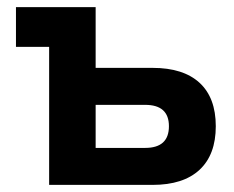

<svg xmlns="http://www.w3.org/2000/svg" viewBox="-20 -520 658 540"><path d="M118.2 0V-388.2H24.9V-500H249V-329.1H409.2Q495.6 -329.1 541.3 -287.1Q586.9 -245.1 586.9 -165Q586.9 -85 541.3 -42.5Q495.6 0 409.2 0ZM249 -104H388.2Q455.1 -104 455.1 -165Q455.1 -225.1 388.2 -225.1H249Z"/></svg>

Font: LT Wave Text Bold
Style: Regular
Weight: 700
Designer: Daniel Lyons
Version: Version 2.5 (Glyphs App)